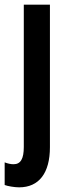

<svg xmlns="http://www.w3.org/2000/svg" viewBox="-42 -563 294 823"><path d="M40 240C125 240 172 179 172 68V-543H60V67C60 117 47 141 16 141C4 141 -9 138 -22 133V230C-9 235 20 240 40 240Z"/></svg>

Font: Noto Sans Myanmar ExtraCondensed SemiBold
Style: Regular
Weight: 600
Width: 2
Designer: Monotype Design Team
Foundry: Monotype Imaging Inc.
Version: Version 2.107